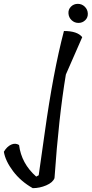

<svg xmlns="http://www.w3.org/2000/svg" viewBox="-147 -707 476 997"><path d="M-48 46Q-36 142 41 210L54 203Q62 150 85 -16Q129 -333 185 -546Q255 -546 280 -514L195 -320Q158 -99 136 218Q127 241 93 255.5Q59 270 23 270Q-39 235 -79 182Q-119 129 -127 81Q-111 54 -89 44Q-67 34 -48 46ZM309 -637Q310 -616 295.5 -602Q281 -588 260.5 -588Q240 -588 225 -602Q210 -616 208.5 -637Q207 -658 221.5 -672.5Q236 -687 257 -687Q278 -687 293 -672.5Q308 -658 309 -637Z"/></svg>

Font: Tillana
Style: Regular
Weight: 400
Designer: Lipi Raval (Devanagari, Latin), Jonny Pinhorn (Latin)
Foundry: Indian Type Foundry
Version: Version 2.003;PS 1.0;hotconv 1.0.79;makeotf.lib2.5.61930; tt